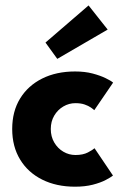

<svg xmlns="http://www.w3.org/2000/svg" viewBox="-20 -692 448 724"><path d="M264.5 -107.5Q293 -107.5 311.5 -117.2Q330 -127 336.5 -133L406 -30Q398 -23.5 378.5 -13.2Q359 -3 329.8 4.5Q300.5 12 263 12Q192.5 12 139 -14.8Q85.5 -41.5 55.8 -90.5Q26 -139.5 26 -205.5Q26 -272 55.8 -320.5Q85.5 -369 139 -395.8Q192.5 -422.5 263 -422.5Q300 -422.5 329.2 -414.8Q358.5 -407 378.5 -397.2Q398.5 -387.5 406.5 -380.5L335.5 -276.5Q332 -280 322.8 -286.5Q313.5 -293 299 -298Q284.5 -303 264.5 -303Q240 -303 218.8 -290.5Q197.5 -278 184.5 -256Q171.5 -234 171.5 -205.5Q171.5 -177 184.5 -154.8Q197.5 -132.5 218.8 -120Q240 -107.5 264.5 -107.5ZM196 -470 151.5 -531.5 314 -671.5 386 -580.5Z"/></svg>

Font: League Spartan Thin
Style: Bold
Weight: 700
Version: Version 2.002